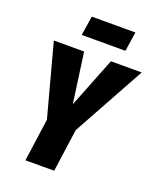

<svg xmlns="http://www.w3.org/2000/svg" viewBox="-161 -993 900 1091"><g transform="rotate(20 288.5 -448.0)"><path d="M448.2 -778.8H184.1L202.1 -896H465.8ZM577.1 -694.8 336.9 -258.8 300.8 0H127L163.1 -257.8L45.9 -694.8H229L271 -391.1L391.1 -694.8Z"/></g></svg>

Font: Fira Sans Compressed ExtraBold
Style: Italic
Weight: 800
Width: 3
Italic angle: -8°
Designer: Carrois Corporate & Edenspiekermann AG
Foundry: Carrois Corporate GbR & Edenspiekermann AG
Version: Version 4.203;PS 004.203;hotconv 1.0.88;makeotf.lib2.5.64775